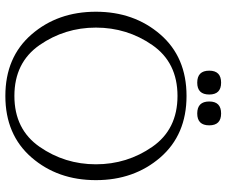

<svg xmlns="http://www.w3.org/2000/svg" viewBox="-85 -760 857 727"><g transform="rotate(90 343.5 -396.5)"><path d="M293 -714.8Q247.6 -714.8 247.6 -760.3Q247.6 -805.2 293 -805.2Q337.9 -805.2 337.9 -760.3Q337.9 -714.8 293 -714.8ZM409.7 -714.8Q364.3 -714.8 364.3 -760.3Q364.3 -805.2 409.7 -805.2Q454.6 -805.2 454.6 -760.3Q454.6 -714.8 409.7 -714.8ZM343.3 11.7Q196.3 11.7 110.4 -87.4Q24.4 -186.5 24.4 -331.1Q24.4 -475.6 110.4 -575Q196.3 -674.3 343.3 -674.3Q490.2 -674.3 576.2 -575Q662.1 -475.6 662.1 -331.1Q662.1 -186.5 576.2 -87.4Q490.2 11.7 343.3 11.7ZM343.3 -22.5Q469.7 -22.5 535.9 -117.9Q602.1 -213.4 602.1 -331.1Q602.1 -449.2 535.9 -544.7Q469.7 -640.1 343.3 -640.1Q216.8 -640.1 150.6 -544.7Q84.5 -449.2 84.5 -331.1Q84.5 -213.4 150.6 -117.9Q216.8 -22.5 343.3 -22.5Z"/></g></svg>

Font: Gayathri Thin
Style: Regular
Weight: 100
Designer: Binoy Dominic <binoy.domenic@gmail.com>
Foundry: SMC
Version: Version 1.000